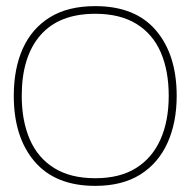

<svg xmlns="http://www.w3.org/2000/svg" viewBox="-20 -593 637 627"><path d="M291 14Q161 14 93 -65.5Q25 -145 25 -280Q25 -369 54.5 -434.5Q84 -500 143 -536.5Q202 -573 291 -573Q422 -573 489.5 -493.5Q557 -414 557 -280Q557 -193 527 -126.5Q497 -60 438 -23Q379 14 291 14ZM291 -11Q371 -11 424 -44Q477 -77 504 -137.5Q531 -198 531 -280Q531 -362 505 -422Q479 -482 425.5 -515Q372 -548 291 -548Q173 -548 112 -478Q51 -408 51 -280Q51 -199 77 -138.5Q103 -78 156.5 -44.5Q210 -11 291 -11Z"/></svg>

Font: Darker Grotesque Light
Style: Regular
Weight: 300
Designer: Gabriel Lam
Foundry: TypeRant
Version: Version 1.000;gftools[0.9.28]